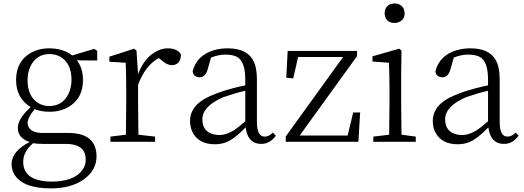

<svg xmlns="http://www.w3.org/2000/svg" viewBox="-20 -797 2947 1079"><path d="M255.9 -201.2Q331.1 -201.2 364.3 -268.6Q381.8 -303.7 381.8 -348.6Q381.8 -439.5 321.3 -476.6Q293 -493.2 258.8 -493.2Q185.5 -493.2 152.3 -426.8Q134.8 -390.6 134.8 -346.7Q134.8 -256.8 193.4 -218.8Q221.7 -201.2 255.9 -201.2ZM350.6 11.7H222.7Q187.5 11.7 166 7.8Q110.4 54.7 110.4 112.3Q110.4 202.1 217.8 219.7Q241.2 223.6 267.6 223.6Q398.4 223.6 444.3 156.2Q461.9 130.9 461.9 100.6Q461.9 21.5 373 12.7Q361.3 11.7 350.6 11.7ZM526.4 -510.7V-457L412.1 -458Q446.3 -414.1 446.3 -346.7Q446.3 -243.2 364.3 -195.3Q318.4 -168.9 257.8 -168.9Q210.9 -168.9 174.8 -183.6Q134.8 -136.7 134.8 -102.5Q141.6 -51.8 214.8 -49.8H363.3Q508.8 -49.8 521.5 61.5Q522.5 71.3 522.5 82Q522.5 161.1 448.2 212.9Q377.9 261.7 266.6 261.7Q106.4 261.7 59.6 181.6Q44.9 155.3 44.9 124Q46.9 51.8 146.5 1Q81.1 -20.5 80.1 -77.1Q80.1 -128.9 147.5 -190.4Q150.4 -193.4 152.3 -195.3Q71.3 -244.1 70.3 -346.7Q70.3 -451.2 151.4 -499Q197.3 -525.4 257.8 -525.4Q336.9 -524.4 385.7 -485.4L509.8 -522.5Z M747.1 -512.7 755.9 -380.9Q793 -477.5 865.2 -511.7Q893.6 -525.4 921.9 -525.4Q974.6 -525.4 995.1 -494.1Q996.1 -492.2 997.1 -490.2Q995.1 -431.6 945.3 -430.7Q916 -431.6 884.8 -460.9L872.1 -470.7Q796.9 -429.7 755.9 -320.3V-226.6Q755.9 -151.4 757.8 -40L851.6 -29.3V0H600.6V-29.3L687.5 -40Q689.5 -149.4 689.5 -226.6V-281.2Q689.5 -373 686.5 -444.3L594.7 -450.2V-478.5L733.4 -523.4Z M1358.4 -115.2V-287.1Q1299.8 -273.4 1235.4 -251Q1119.1 -201.2 1117.2 -127.9Q1117.2 -54.7 1185.5 -41Q1198.2 -38.1 1212.9 -38.1Q1261.7 -38.1 1318.4 -82Q1335.9 -95.7 1358.4 -115.2ZM1513.7 -51.8 1530.3 -34.2Q1497.1 11.7 1448.2 11.7Q1379.9 11.7 1363.3 -63.5Q1361.3 -72.3 1360.4 -81.1Q1293 -11.7 1247.1 3.9Q1219.7 13.7 1187.5 13.7Q1102.5 13.7 1066.4 -45.9Q1047.9 -77.1 1047.9 -117.2Q1047.9 -192.4 1126 -239.3Q1163.1 -260.7 1219.7 -280.3Q1287.1 -302.7 1358.4 -317.4V-349.6Q1358.4 -452.1 1311.5 -477.5Q1287.1 -490.2 1245.1 -490.2Q1209 -490.2 1166 -473.6L1145.5 -402.3Q1133.8 -363.3 1101.6 -362.3Q1066.4 -364.3 1062.5 -396.5Q1085.9 -487.3 1184.6 -515.6Q1219.7 -525.4 1259.8 -525.4Q1382.8 -525.4 1413.1 -433.6Q1423.8 -398.4 1423.8 -349.6V-112.3Q1423.8 -37.1 1459 -30.3Q1463.9 -29.3 1469.7 -29.3Q1492.2 -30.3 1513.7 -51.8Z M1964.8 -165H2003.9L1994.1 0H1585.9V-30.3L1908.2 -476.6H1655.3L1627.9 -356.4L1588.9 -360.4L1596.7 -510.7H1986.3V-481.4L1664.1 -35.2H1933.6Z M2197.3 -668Q2159.2 -668 2145.5 -700.2Q2141.6 -710 2141.6 -721.7Q2141.6 -761.7 2176.8 -774.4Q2187.5 -777.3 2197.3 -777.3Q2236.3 -777.3 2250 -744.1Q2253.9 -733.4 2253.9 -721.7Q2253.9 -684.6 2218.8 -671.9Q2208 -668 2197.3 -668ZM2236.3 -40 2316.4 -29.3V0H2078.1V-29.3L2167 -40Q2168.9 -149.4 2168.9 -226.6V-282.2Q2168.9 -366.2 2166 -444.3L2073.2 -451.2V-480.5L2223.6 -523.4L2236.3 -512.7L2234.4 -376V-226.6Q2234.4 -149.4 2236.3 -40Z M2722.7 -115.2V-287.1Q2664.1 -273.4 2599.6 -251Q2483.4 -201.2 2481.4 -127.9Q2481.4 -54.7 2549.8 -41Q2562.5 -38.1 2577.1 -38.1Q2626 -38.1 2682.6 -82Q2700.2 -95.7 2722.7 -115.2ZM2877.9 -51.8 2894.5 -34.2Q2861.3 11.7 2812.5 11.7Q2744.1 11.7 2727.5 -63.5Q2725.6 -72.3 2724.6 -81.1Q2657.2 -11.7 2611.3 3.9Q2584 13.7 2551.8 13.7Q2466.8 13.7 2430.7 -45.9Q2412.1 -77.1 2412.1 -117.2Q2412.1 -192.4 2490.2 -239.3Q2527.3 -260.7 2584 -280.3Q2651.4 -302.7 2722.7 -317.4V-349.6Q2722.7 -452.1 2675.8 -477.5Q2651.4 -490.2 2609.4 -490.2Q2573.2 -490.2 2530.3 -473.6L2509.8 -402.3Q2498 -363.3 2465.8 -362.3Q2430.7 -364.3 2426.8 -396.5Q2450.2 -487.3 2548.8 -515.6Q2584 -525.4 2624 -525.4Q2747.1 -525.4 2777.3 -433.6Q2788.1 -398.4 2788.1 -349.6V-112.3Q2788.1 -37.1 2823.2 -30.3Q2828.1 -29.3 2834 -29.3Q2856.4 -30.3 2877.9 -51.8Z"/></svg>

Font: GenYoMin JP Light
Style: Regular
Weight: 300
Version: Version 1.001;PS 1;hotconv 16.6.51;makeotf.lib2.5.65220 DEVE